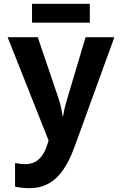

<svg xmlns="http://www.w3.org/2000/svg" viewBox="-20 -741 640 1007"><path d="M133 246Q115 246 96.5 244Q78 242 59 238V114Q73 117 87 118.5Q101 120 111 120Q142 120 163.5 108.5Q185 97 200.5 75.5Q216 54 226 23L256 -67L259 57L20 -546H178L286 -228Q293 -208 298.5 -184.5Q304 -161 308 -133H311Q314 -152 317.5 -167.5Q321 -183 325.5 -198Q330 -213 334 -228L429 -546H580L371 29Q344 103 310.5 151Q277 199 233.5 222.5Q190 246 133 246ZM148 -622V-721H451V-622Z"/></svg>

Font: Noto Sans Mono
Style: Bold
Weight: 700
Designer: Monotype Design Team
Foundry: Monotype Imaging Inc.
Version: Version 2.014